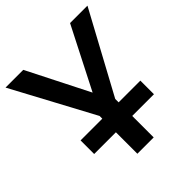

<svg xmlns="http://www.w3.org/2000/svg" viewBox="-194 -847 979 979"><g transform="rotate(-45 295.5 -357.0)"><path d="M236.8 -154.8H80.1V-252.9H236.8V-272.5L0 -713.9H127.9L295.9 -381.8L465.3 -713.9H590.8L354.5 -277.3V-252.9H511.2V-154.8H354.5V0H236.8Z"/></g></svg>

Font: Viking Open Sans Light
Style: Bold
Weight: 600
Foundry: Ascender Corporation
Version: Version 2.001